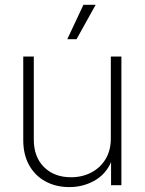

<svg xmlns="http://www.w3.org/2000/svg" viewBox="-20 -762 595 790"><path d="M265.1 7.8Q210.4 7.8 167.5 -15.4Q124.5 -38.6 100.1 -82Q75.7 -125.5 75.7 -185.5V-529.3H119.1V-187.5Q119.1 -116.2 161.1 -74.5Q203.1 -32.7 272 -32.7Q318.4 -32.7 355.7 -52.2Q393.1 -71.8 414.6 -107.7Q436 -143.6 436 -191.9V-529.3H479.5V0H437V-121.1H446.8Q426.8 -55.2 377 -23.7Q327.1 7.8 265.1 7.8ZM256.8 -600.6 323.2 -742.2H373.5L294.9 -600.6Z"/></svg>

Font: Inter 24pt ExtraLight
Style: Regular
Weight: 250
Designer: Rasmus Andersson
Foundry: rsms
Version: Version 4.001;git-66647c0bb